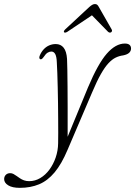

<svg xmlns="http://www.w3.org/2000/svg" viewBox="-130 -678 666 948"><path d="M304.5 -246.5Q353.5 -363 397.2 -413Q441 -463 486.5 -463Q502 -463 509.5 -456.5Q517 -450 517 -438.5Q517 -426 507.5 -417.2Q498 -408.5 478 -404.5Q458.5 -402 441 -393.5Q423.5 -385 405.5 -365.8Q387.5 -346.5 367.8 -311.8Q348 -277 324.5 -221L203.5 62Q174 132 139.5 173.2Q105 214.5 62.8 232Q20.5 249.5 -32 249.5Q-69.5 249.5 -89.5 237Q-109.5 224.5 -109.5 206.5Q-109.5 193.5 -101.2 185.2Q-93 177 -79.5 177Q-71 177 -63.2 181.2Q-55.5 185.5 -47.8 191Q-40 196.5 -31.2 202.5Q-22.5 208.5 -11.2 212.5Q0 216.5 14 216.5Q43 216.5 68.8 201.2Q94.5 186 114 159.5Q133.5 133 145 99.5Q156.5 66 157 29.5Q157.5 9 157.5 -22Q157.5 -53 157.2 -90.8Q157 -128.5 156.5 -168.5Q156 -208.5 155 -246.8Q154 -285 153 -317.2Q152 -349.5 150.5 -371Q149.5 -398 142.8 -410.8Q136 -423.5 123.5 -423.5Q114.5 -423.5 105.2 -418Q96 -412.5 85.5 -396.5Q80 -389 76.5 -386.8Q73 -384.5 69 -385.5Q65 -387 64.2 -392Q63.5 -397 66.5 -404Q74 -422 86 -434.8Q98 -447.5 113.2 -454Q128.5 -460.5 145 -460.5Q170 -460.5 184.2 -442.5Q198.5 -424.5 201 -387Q202 -370 202.5 -333.8Q203 -297.5 203.5 -249.8Q204 -202 204 -149.8Q204 -97.5 204 -48Q204 1.5 204 41L193 24ZM331.5 -607.5H319L403.5 -521Q407 -518 411 -517.2Q415 -516.5 418.5 -518.5Q421.5 -520.5 422.8 -524.2Q424 -528 421.5 -532.5L358 -643.5Q354.5 -650.5 350.2 -654.2Q346 -658 339 -658Q332 -658 325.5 -654.2Q319 -650.5 311 -643.5L191.5 -532.5Q187 -528 185.8 -524.2Q184.5 -520.5 186.5 -518.5Q189.5 -516.5 193.5 -517.2Q197.5 -518 202.5 -521Z"/></svg>

Font: Fraunces ExtraLight
Style: Italic
Weight: 250
Italic angle: -16°
Version: Version 1.000;[b76b70a41]